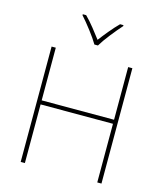

<svg xmlns="http://www.w3.org/2000/svg" viewBox="-135 -1049 977 1148"><g transform="rotate(15 353.0 -474.5)"><path d="M603 0H577V-363H129V0H103V-714H129V-388H577V-714H603ZM485 -949H464Q436 -921 407.5 -886.5Q379 -852 358 -824Q337 -852 309.5 -886.5Q282 -921 254 -949H233V-943Q261 -912 295 -867.5Q329 -823 347 -792H369Q387 -823 422 -867.5Q457 -912 485 -943Z"/></g></svg>

Font: Noto Sans UI Thin
Style: Regular
Weight: 250
Designer: Monotype Design Team
Foundry: Monotype Imaging Inc.
Version: Version 1.901